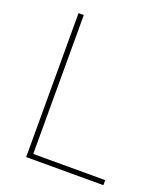

<svg xmlns="http://www.w3.org/2000/svg" viewBox="-132 -805 771 895"><g transform="rotate(20 253.0 -357.0)"><path d="M103 0V-714H129V-25H486V0Z"/></g></svg>

Font: Noto Sans Bengali Thin
Style: Regular
Weight: 100
Designer: Jelle Bosma - Monotype Design Team
Foundry: Monotype Imaging Inc.
Version: Version 2.003; ttfautohint (v1.8.4.7-5d5b)